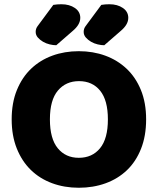

<svg xmlns="http://www.w3.org/2000/svg" viewBox="-20 -866 743 904"><path d="M35 -304Q35 -382 59.5 -442Q84 -502 126.5 -542.5Q169 -583 226.5 -604Q284 -625 351 -625Q418 -625 475.5 -604Q533 -583 576 -542.5Q619 -502 643.5 -442Q668 -382 668 -304Q668 -226 644 -165.5Q620 -105 577.5 -64.5Q535 -24 477 -3Q419 18 351 18Q283 18 225 -3.5Q167 -25 125 -66Q83 -107 59 -167Q35 -227 35 -304ZM215 -304Q215 -213 252 -168Q289 -123 351 -123Q414 -123 451 -168Q488 -213 488 -304Q488 -394 451.5 -439Q415 -484 352 -484Q290 -484 252.5 -439.5Q215 -395 215 -304ZM231 -843Q249 -846 269 -846Q307 -846 332.5 -828.5Q358 -811 358 -782Q358 -750 322 -720L245 -653Q231 -653 214 -657Q197 -661 182.5 -669.5Q168 -678 158 -689.5Q148 -701 148 -716Q148 -731 157 -743ZM457 -843Q475 -846 495 -846Q533 -846 558.5 -828.5Q584 -811 584 -782Q584 -750 548 -720L471 -653Q457 -653 440 -657Q423 -661 408.5 -669.5Q394 -678 384 -689.5Q374 -701 374 -716Q374 -731 383 -743Z"/></svg>

Font: Baloo Paaji
Style: Regular
Weight: 400
Designer: Shuchita Grover and Ek Type
Foundry: Ek Type
Version: Version 1.443;PS 1.000;hotconv 16.6.51;makeotf.lib2.5.65220;